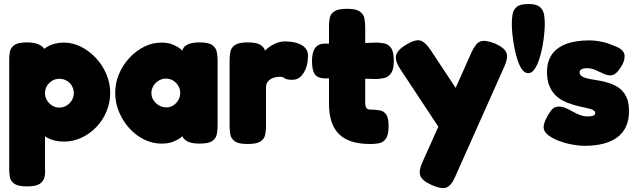

<svg xmlns="http://www.w3.org/2000/svg" viewBox="-20 -711 3180 960"><path d="M300 -3Q251 -3 215 -23Q179 -43 156 -77.5Q133 -112 122 -156Q111 -200 112 -249Q113 -297 124.5 -342Q136 -387 159 -422Q182 -457 217 -477.5Q252 -498 300 -498Q344 -498 385.5 -477Q427 -456 460 -420.5Q493 -385 512 -340Q531 -295 531 -247Q531 -197 512 -152.5Q493 -108 460.5 -74.5Q428 -41 386.5 -22Q345 -3 300 -3ZM115 221Q71 221 52 208Q33 195 29.5 175Q26 155 26 133V-410Q26 -432 29.5 -452Q33 -472 51.5 -485.5Q70 -499 114 -499Q149 -499 172 -489.5Q195 -480 205 -460V132Q207 154 202.5 174.5Q198 195 179 208Q160 221 115 221ZM276 -173Q296 -173 312.5 -183Q329 -193 339 -209.5Q349 -226 349 -245Q349 -265 339.5 -281.5Q330 -298 313.5 -307.5Q297 -317 277 -317Q257 -317 240.5 -307Q224 -297 214.5 -281Q205 -265 205 -245Q205 -226 215 -209.5Q225 -193 241 -183Q257 -173 276 -173Z M977 7Q932 7 910.5 -8Q889 -23 890 -42H904Q899 -35 884.5 -23.5Q870 -12 846 -2.5Q822 7 787 7Q742 7 700.5 -13.5Q659 -34 626.5 -70Q594 -106 575 -151.5Q556 -197 556 -247Q556 -296 575 -341Q594 -386 627 -421.5Q660 -457 701 -477.5Q742 -498 787 -498Q821 -498 844.5 -488Q868 -478 882.5 -466Q897 -454 902 -446H891Q890 -471 911.5 -485Q933 -499 978 -499Q1023 -499 1041.5 -485.5Q1060 -472 1064 -451Q1068 -430 1068 -408V-83Q1068 -61 1064 -40Q1060 -19 1041.5 -6Q1023 7 977 7ZM812 -174Q831 -174 846.5 -184Q862 -194 871.5 -210.5Q881 -227 881 -246Q881 -266 871.5 -282Q862 -298 846 -308Q830 -318 810 -318Q790 -318 773.5 -308Q757 -298 747 -281.5Q737 -265 737 -245Q737 -226 747.5 -210Q758 -194 775 -184Q792 -174 812 -174Z M1218 9Q1173 9 1154 -4.5Q1135 -18 1131.5 -39.5Q1128 -61 1128 -83V-409Q1128 -432 1132 -452.5Q1136 -473 1155 -486Q1174 -499 1219 -499Q1263 -499 1281.5 -487Q1300 -475 1304 -460.5Q1308 -446 1308 -438L1292 -444Q1292 -444 1300 -453Q1308 -462 1323.5 -474Q1339 -486 1360.5 -495Q1382 -504 1409 -504Q1418 -504 1431.5 -502.5Q1445 -501 1460.5 -497Q1476 -493 1489.5 -485Q1503 -477 1511.5 -464Q1520 -451 1520 -432Q1520 -382 1498.5 -347Q1477 -312 1442 -312Q1423 -312 1415 -314.5Q1407 -317 1403.5 -319.5Q1400 -322 1395.5 -324.5Q1391 -327 1379 -327Q1364 -327 1351.5 -323.5Q1339 -320 1329.5 -313Q1320 -306 1315 -296.5Q1310 -287 1310 -276V-81Q1310 -59 1306 -38Q1302 -17 1283 -4Q1264 9 1218 9Z M1832 9Q1779 9 1740 -3Q1701 -15 1675.5 -40Q1650 -65 1637.5 -103Q1625 -141 1625 -192V-580Q1625 -603 1629 -622.5Q1633 -642 1652 -654.5Q1671 -667 1716 -667Q1760 -667 1779 -653.5Q1798 -640 1802 -619Q1806 -598 1806 -576V-201Q1806 -190 1807.5 -182.5Q1809 -175 1812 -171Q1815 -167 1820 -165Q1825 -163 1833 -163Q1859 -163 1879.5 -159Q1900 -155 1911.5 -138Q1923 -121 1923 -81Q1923 -36 1909 -17Q1895 2 1874 5.5Q1853 9 1832 9ZM1604 -493H1721L1859 -498Q1881 -498 1901.5 -494Q1922 -490 1935.5 -471Q1949 -452 1949 -406Q1949 -364 1935.5 -345Q1922 -326 1901.5 -321Q1881 -316 1858 -316L1731 -319H1600Q1566 -321 1553 -341Q1540 -361 1540 -407Q1540 -450 1556 -471.5Q1572 -493 1604 -493Z M2138 214Q2089 192 2081 165.5Q2073 139 2094 96L2337 -448Q2358 -495 2382 -504Q2406 -513 2456 -493Q2504 -471 2512.5 -446Q2521 -421 2502 -379L2257 170Q2237 217 2212.5 226.5Q2188 236 2138 214ZM2219 -6 1981 -366Q1955 -406 1960 -432.5Q1965 -459 2008 -486Q2055 -515 2080.5 -508.5Q2106 -502 2133 -461L2295 -216Z M2621 -345Q2604 -345 2590.5 -363.5Q2577 -382 2567.5 -411.5Q2558 -441 2551.5 -475Q2545 -509 2542 -540Q2539 -571 2539 -591Q2539 -615 2542.5 -638Q2546 -661 2563 -676Q2580 -691 2622 -691Q2663 -691 2680 -675.5Q2697 -660 2700.5 -637Q2704 -614 2704 -591Q2704 -571 2701 -540Q2698 -509 2691.5 -475Q2685 -441 2675 -411.5Q2665 -382 2651.5 -363.5Q2638 -345 2621 -345Z M2902 18Q2874 18 2839.5 11.5Q2805 5 2772.5 -7.5Q2740 -20 2719 -37Q2698 -54 2698 -76Q2698 -86 2702.5 -98.5Q2707 -111 2715 -126Q2723 -141 2735 -158Q2742 -168 2751.5 -173Q2761 -178 2774 -178Q2792 -178 2809 -170.5Q2826 -163 2843 -153.5Q2860 -144 2878.5 -136.5Q2897 -129 2918 -129Q2937 -129 2946.5 -133Q2956 -137 2956 -145Q2956 -153 2949.5 -158Q2943 -163 2931.5 -166.5Q2920 -170 2905 -173Q2890 -176 2873 -180Q2856 -184 2838 -190Q2815 -197 2793 -208.5Q2771 -220 2753.5 -239Q2736 -258 2725.5 -285Q2715 -312 2715 -351Q2715 -403 2739 -438Q2763 -473 2810 -491Q2857 -509 2926 -509Q2943 -509 2960 -507Q2977 -505 2994.5 -501Q3012 -497 3029.5 -490.5Q3047 -484 3065 -476Q3102 -460 3103 -431.5Q3104 -403 3082 -372Q3070 -353 3057.5 -343.5Q3045 -334 3032 -334Q3016 -334 2997 -343Q2978 -352 2957 -361Q2936 -370 2915 -370Q2903 -370 2894.5 -367.5Q2886 -365 2882 -360.5Q2878 -356 2878 -350Q2878 -339 2885.5 -332.5Q2893 -326 2905.5 -322Q2918 -318 2934.5 -315Q2951 -312 2970 -309Q2996 -305 3023.5 -296.5Q3051 -288 3074 -272Q3097 -256 3111 -228Q3125 -200 3125 -155Q3125 -70 3068.5 -26Q3012 18 2902 18Z"/></svg>

Font: Fredoka Light
Style: Bold
Weight: 700
Version: Version 2.001